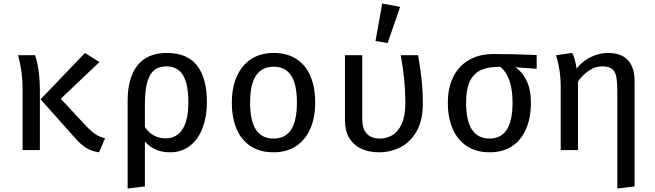

<svg xmlns="http://www.w3.org/2000/svg" viewBox="-20 -855 3732 1094"><path d="M464.1 -553.3 546.7 -501.5 326.2 -292.3 470.8 -136.9Q501.5 -104.6 524.9 -89.5Q548.2 -74.4 578.5 -67.2L544.6 12.8Q501 7.2 469.5 -13.3Q437.9 -33.8 403.6 -73.3L211.3 -289.2ZM179.5 -540.5Q207.2 -462.6 207.2 -334.9V0H108.7V-350.3Q108.7 -400.5 102.3 -446.4Q95.9 -492.3 83.1 -540.5Z M1159 -270.8Q1159 -192.3 1135.1 -127.7Q1111.3 -63.1 1063.6 -25.1Q1015.9 12.8 947.7 12.8Q859.5 12.8 805.6 -48.7V207.2L707.2 219V-277.9Q707.2 -412.8 763.8 -483.1Q820.5 -553.3 930.3 -553.3Q1047.2 -553.3 1103.1 -481.3Q1159 -409.2 1159 -270.8ZM805.6 -262.1V-131.3Q826.2 -100 856.4 -83.3Q886.7 -66.7 923.1 -66.7Q986.7 -66.7 1020 -118.7Q1053.3 -170.8 1053.3 -270.8Q1053.3 -376.4 1022.6 -426.7Q991.8 -476.9 928.2 -476.9Q862.1 -476.9 833.8 -423.8Q805.6 -370.8 805.6 -262.1Z M1775.9 -270.8Q1775.9 -186.2 1748.5 -122.3Q1721 -58.5 1667.4 -22.8Q1613.8 12.8 1538.5 12.8Q1462.1 12.8 1408.7 -21.8Q1355.4 -56.4 1328.2 -120Q1301 -183.6 1301 -269.7Q1301 -354.4 1328.7 -418.2Q1356.4 -482.1 1410 -517.7Q1463.6 -553.3 1539.5 -553.3Q1615.9 -553.3 1669 -518.7Q1722.1 -484.1 1749 -420.8Q1775.9 -357.4 1775.9 -270.8ZM1405.1 -269.7Q1405.1 -166.2 1438.2 -115.9Q1471.3 -65.6 1538.5 -65.6Q1605.6 -65.6 1638.7 -116.2Q1671.8 -166.7 1671.8 -270.8Q1671.8 -374.4 1638.7 -424.6Q1605.6 -474.9 1539.5 -474.9Q1472.3 -474.9 1438.7 -424.6Q1405.1 -374.4 1405.1 -269.7Z M2362.1 -540.5Q2375.4 -467.7 2382.3 -402.1Q2389.2 -336.4 2389.2 -261.5Q2389.2 -170.3 2354.6 -108.5Q2320 -46.7 2263.3 -16.9Q2206.7 12.8 2140 12.8Q2082.6 12.8 2038.7 -7.4Q1994.9 -27.7 1970.3 -68.5Q1945.6 -109.2 1945.6 -168.2V-540.5H2044.1V-176.4Q2044.1 -121 2070 -93.3Q2095.9 -65.6 2144.6 -65.6Q2183.1 -65.6 2215.9 -84.9Q2248.7 -104.1 2269.2 -149.5Q2289.7 -194.9 2289.7 -269.7Q2289.7 -399.5 2263.1 -540.5ZM2119.5 -621.5 2157.9 -834.9 2260 -815.9 2188.7 -609.7Z M3037.9 -463.1 2915.4 -471.8Q2956.4 -445.6 2980.8 -394.6Q3005.1 -343.6 3005.1 -270.3Q3005.1 -183.6 2977.4 -119.7Q2949.7 -55.9 2896.7 -21.5Q2843.6 12.8 2769.2 12.8Q2694.4 12.8 2641 -21.8Q2587.7 -56.4 2559.7 -120Q2531.8 -183.6 2531.8 -269.7Q2531.8 -353.3 2562.3 -415.9Q2592.8 -478.5 2651.5 -512.8Q2710.3 -547.2 2792.3 -547.2Q2910.8 -547.2 3037.9 -541.5ZM2900.5 -270.8Q2900.5 -416.9 2830.8 -474.4Q2767.2 -474.9 2725.1 -457.9Q2683.1 -441 2659.5 -396.2Q2635.9 -351.3 2635.9 -269.7Q2635.9 -166.2 2669.5 -115.9Q2703.1 -65.6 2769.2 -65.6Q2834.9 -65.6 2867.7 -116.2Q2900.5 -166.7 2900.5 -270.8Z M3595.9 -393.3V207.2L3497.4 219V-332.8Q3497.4 -389.2 3491.3 -419Q3485.1 -448.7 3466.7 -462.8Q3448.2 -476.9 3410.3 -476.9Q3370.8 -476.9 3334.6 -451.8Q3298.5 -426.7 3273.3 -390.8V0H3174.9V-367.7Q3174.9 -450.3 3148.7 -540.5L3240.5 -553.3Q3248.2 -540 3255.4 -512.8Q3262.6 -485.6 3265.1 -464.6Q3299.5 -507.2 3347.2 -530.3Q3394.9 -553.3 3444.1 -553.3Q3520.5 -553.3 3558.2 -511.8Q3595.9 -470.3 3595.9 -393.3Z"/></svg>

Font: Fira Code Fixed Retina
Style: Regular
Weight: 450
Monospace: yes
Designer: Carrois Corporate, Edenspiekermann AG, Nikita Prokopov
Foundry: Carrois Corporate, Edenspiekermann AG, Nikita Prokopov
Version: Version 5.002